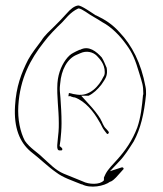

<svg xmlns="http://www.w3.org/2000/svg" viewBox="-20 -710 597 702"><path d="M35 -323C30 -243 52 -190 92 -156C127 -129 156 -100 185 -80C211 -60 244 -50 278 -36H280C310 -20 361 -29 383 -46H385C400 -54 408 -66 422 -81L430 -90C431 -90 432 -92 432 -93C432 -96 429 -99 425 -98L382 -84L416 -120C435 -139 453 -168 469 -193C494 -239 507 -294 514 -365C514 -374 514 -384 512 -393C496 -480 462 -545 417 -592C392 -620 365 -638 331 -654H330C316 -663 278 -690 266 -690C251 -688 237 -676 224 -661C209 -644 195 -630 179 -614C163 -598 143 -581 131 -561C116 -541 95 -514 83 -492C58 -443 39 -393 35 -323ZM47 -323C53 -424 92 -494 139 -554C160 -582 184 -606 207 -628L229 -652C240 -663 251 -672 266 -679H269C275 -678 282 -674 293 -667C314 -652 333 -643 354 -629C388 -611 418 -580 441 -548C465 -516 475 -490 489 -443C500 -406 504 -399 504 -366V-364H503C499 -320 495 -282 482 -244C464 -196 437 -158 409 -127C393 -109 376 -93 366 -74L360 -61V-50H359C346 -34 305 -35 282 -47C260 -56 235 -66 213 -75C182 -88 160 -113 135 -135C117 -153 89 -169 71 -195C54 -227 44 -274 47 -323ZM190 -406C187 -357 195 -312 195 -260C195 -249 195 -239 194 -228C191 -188 183 -160 198 -160H203C206 -160 208 -161 208 -165C208 -168 202 -173 198 -176L201 -197C203 -216 205 -238 205 -260C205 -294 203 -322 201 -352L199 -375C198 -387 199 -397 200 -404C204 -455 226 -496 261 -510L275 -516C295 -525 319 -521 334 -506C344 -495 363 -477 363 -446C363 -438 361 -433 358 -429C342 -395 308 -357 262 -364L250 -366H249C242 -368 238 -369 232 -370C231 -367 231 -362 230 -358C232 -358 236 -359 238 -358H239L240 -357C241 -357 248 -354 250 -354H253C292 -340 323 -301 342 -267C352 -252 353 -243 363 -231L370 -222C370 -222 372 -220 373 -220C375 -220 378 -223 378 -226C378 -227 376 -230 376 -230L369 -238C356 -250 354 -265 348 -273V-274C338 -291 321 -312 307 -327L277 -360H304C321 -368 337 -383 351 -401C365 -422 375 -433 370 -462C365 -474 358 -491 352 -500C333 -521 305 -545 273 -528H271L258 -522C243 -514 239 -513 227 -500C209 -479 193 -447 190 -406ZM342 -267C342 -267 342 -266 342 -266C342 -266 342 -267 342 -267ZM370 -238C370 -238 369 -238 369 -238C369 -238 370 -238 370 -238ZM425 -96C425 -96 424 -96 424 -96C424 -96 425 -96 425 -96ZM469 -191C469 -191 469 -190 469 -190C469 -190 469 -191 469 -191ZM515 -362C515 -362 514 -362 514 -362C514 -362 515 -362 515 -362Z"/></svg>

Font: Stray Cat
Style: HlCn
Weight: 100
Version: Version 1.0